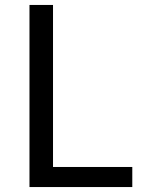

<svg xmlns="http://www.w3.org/2000/svg" viewBox="-20 -754 582 775"><path d="M194 -734H99V1H514V-80H194Z"/></svg>

Font: Bithumb Trading Sans
Style: Regular
Weight: 400
Designer: HamHyungwon
Foundry: Bithumb
Version: Version 1.300;FEAKit 1.0